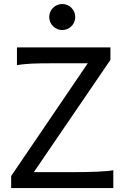

<svg xmlns="http://www.w3.org/2000/svg" viewBox="-20 -953 641 973"><path d="M539.6 -649.4 151.4 -80.6H341.8Q413.6 -80.6 469.2 -82.8Q524.9 -85 554.2 -90.3V0H36.6V-61L424.8 -632.3H258.8Q222.7 -632.3 193.6 -632.1Q164.6 -631.8 141.1 -630.6Q117.7 -629.4 99.1 -627.4Q80.6 -625.5 65.9 -622.6V-712.9H539.6ZM229.5 -866.7Q229.5 -880.4 234.6 -892.3Q239.7 -904.3 248.8 -913.3Q257.8 -922.4 269.8 -927.5Q281.7 -932.6 295.4 -932.6Q309.1 -932.6 321 -927.5Q333 -922.4 342 -913.3Q351.1 -904.3 356.2 -892.3Q361.3 -880.4 361.3 -866.7Q361.3 -853 356.2 -841.1Q351.1 -829.1 342 -820.1Q333 -811 321 -805.9Q309.1 -800.8 295.4 -800.8Q281.7 -800.8 269.8 -805.9Q257.8 -811 248.8 -820.1Q239.7 -829.1 234.6 -841.1Q229.5 -853 229.5 -866.7Z"/></svg>

Font: Andika New Basic
Style: Regular
Weight: 400
Designer: Victor Gaultney, Annie Olsen, Julie Remington, Don Collingsworth, Eric Hays
Foundry: SIL International
Version: Version 5.500